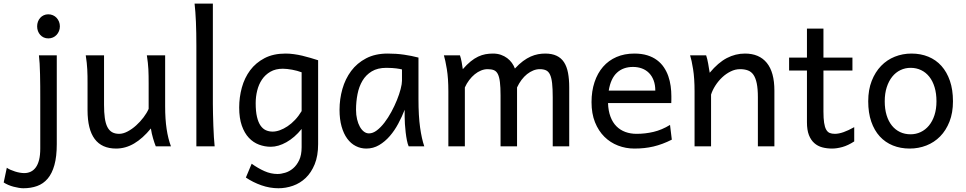

<svg xmlns="http://www.w3.org/2000/svg" viewBox="-113 -801 5289 1051"><path d="M90.3 -656.7Q90.3 -670.4 94.7 -682.4Q99.1 -694.3 107.2 -703.4Q115.2 -712.4 126.5 -717.5Q137.7 -722.7 151.4 -722.7Q165 -722.7 176.8 -717.5Q188.5 -712.4 196.8 -703.4Q205.1 -694.3 210 -682.4Q214.8 -670.4 214.8 -656.7Q214.8 -643.1 210 -631.1Q205.1 -619.1 196.8 -610.1Q188.5 -601.1 176.8 -595.9Q165 -590.8 151.4 -590.8Q137.7 -590.8 126.5 -595.9Q115.2 -601.1 107.2 -610.1Q99.1 -619.1 94.7 -631.1Q90.3 -643.1 90.3 -656.7ZM197.8 -12.2Q197.8 56.2 184.8 102.5Q171.9 148.9 147.9 177Q124 205.1 90.1 217.3Q56.2 229.5 14.6 229.5Q4.4 229.5 -9.5 227.3Q-23.4 225.1 -38.3 221.2Q-53.2 217.3 -67.6 211.2Q-82 205.1 -92.8 197.8L-75.7 117.2Q-67.9 123 -55.7 128.4Q-43.5 133.8 -30.3 137.9Q-17.1 142.1 -3.9 144.3Q9.3 146.5 19.5 146.5Q39.1 146.5 55.2 138.9Q71.3 131.3 83 115.2Q94.7 99.1 101.1 73.7Q107.4 48.3 107.4 12.2V-258.8Q107.4 -294.4 107.2 -329.1Q106.9 -363.8 106.2 -394.8Q105.5 -425.8 104 -452.4Q102.5 -479 100.1 -498H197.8Z M739.7 0Q736.3 -8.3 732.4 -19.5Q728.5 -30.8 724.9 -43.5Q721.2 -56.2 718 -70.1Q714.8 -84 712.9 -97.7Q668.5 -43.5 621.3 -15.6Q574.2 12.2 522.5 12.2Q366.2 12.2 366.2 -197.8V-341.8Q366.2 -365.2 366 -384.3Q365.7 -403.3 364.7 -421.1Q363.8 -439 361.8 -457.5Q359.9 -476.1 356.4 -498H456.5V-227.1Q456.5 -185.5 460.7 -155.5Q464.8 -125.5 474.6 -106.2Q484.4 -86.9 500.2 -77.6Q516.1 -68.4 539.6 -68.4Q561 -68.4 585.4 -81.3Q609.9 -94.2 632.1 -114.3Q654.3 -134.3 672.6 -158.4Q690.9 -182.6 700.7 -205.1V-341.8Q700.7 -365.7 700.4 -385Q700.2 -404.3 699.2 -421.9Q698.2 -439.5 696.3 -457.5Q694.3 -475.6 690.9 -498H791V-219.7Q791 -148.4 799.1 -95Q807.1 -41.5 822.8 0Z M1052.2 -231.9Q1052.2 -208.5 1053 -176.8Q1053.7 -145 1054.9 -112.3Q1056.2 -79.6 1057.9 -49.8Q1059.6 -20 1062 0H961.9V-551.8Q961.9 -623 959.5 -680.9Q957 -738.8 952.1 -781.2H1052.2Z M1538.1 -405.3Q1526.4 -409.7 1513.2 -413.3Q1500 -417 1486.3 -419.4Q1472.7 -421.9 1459.7 -423.3Q1446.8 -424.8 1435.5 -424.8Q1395.5 -424.8 1367.2 -408.4Q1338.9 -392.1 1321 -365.5Q1303.2 -338.9 1294.9 -305.2Q1286.6 -271.5 1286.6 -236.8Q1286.6 -191.4 1293.7 -161.4Q1300.8 -131.3 1313.2 -113.5Q1325.7 -95.7 1342.5 -88.1Q1359.4 -80.6 1379.4 -80.6Q1397.9 -80.6 1418.9 -88.1Q1439.9 -95.7 1461.2 -109.9Q1482.4 -124 1502.2 -145Q1522 -166 1538.1 -192.9ZM1628.4 -12.2Q1628.4 52.2 1609.6 98.1Q1590.8 144 1560.3 173.1Q1529.8 202.1 1490.7 215.8Q1451.7 229.5 1411.1 229.5Q1364.3 229.5 1318.1 213.4Q1272 197.3 1232.9 170.9L1264.6 95.2Q1299.3 120.1 1334.5 135.7Q1369.6 151.4 1406.2 151.4Q1425.3 151.4 1448.2 144.5Q1471.2 137.7 1491.2 120.8Q1511.2 104 1524.7 75.7Q1538.1 47.4 1538.1 4.9V-95.2Q1519 -71.3 1497.8 -53Q1476.6 -34.7 1454.8 -22.5Q1433.1 -10.3 1411.4 -3.9Q1389.6 2.4 1369.6 2.4Q1335.9 2.4 1304.7 -9.3Q1273.4 -21 1249.3 -46.6Q1225.1 -72.3 1210.7 -113.3Q1196.3 -154.3 1196.3 -212.4Q1196.3 -268.6 1210.9 -321.8Q1225.6 -375 1256.3 -416.3Q1287.1 -457.5 1335.2 -482.7Q1383.3 -507.8 1450.2 -507.8Q1472.2 -507.8 1495.4 -504.6Q1518.6 -501.5 1541.5 -496.1Q1564.5 -490.7 1586.4 -484.1Q1608.4 -477.5 1628.4 -471.2Z M2087.4 -420.9Q2081.5 -422.4 2074.2 -423.8Q2066.9 -425.3 2056.9 -426.5Q2046.9 -427.7 2033.4 -428.7Q2020 -429.7 2002 -429.7Q1954.1 -429.7 1922.1 -410.4Q1890.1 -391.1 1871.1 -359.1Q1852.1 -327.1 1844 -285.6Q1835.9 -244.1 1835.9 -200.2Q1835.9 -171.9 1841.6 -148.2Q1847.2 -124.5 1856.9 -107.2Q1866.7 -89.8 1879.4 -80.3Q1892.1 -70.8 1906.7 -70.8Q1928.2 -70.8 1950 -87.4Q1971.7 -104 1991.7 -130.1Q2011.7 -156.2 2029.3 -188.7Q2046.9 -221.2 2059.8 -253.2Q2072.8 -285.2 2080.1 -313.5Q2087.4 -341.8 2087.4 -358.9ZM2124 0Q2118.7 -11.7 2114.5 -32.2Q2110.4 -52.7 2107.7 -75.9Q2105 -99.1 2103.5 -122.1Q2102.1 -145 2102.1 -161.1V-200.2Q2087.4 -162.1 2067.1 -124.3Q2046.9 -86.4 2020.8 -56.2Q1994.6 -25.9 1962.4 -6.8Q1930.2 12.2 1892.1 12.2Q1861.3 12.2 1834.5 -1.5Q1807.6 -15.1 1787.8 -42Q1768.1 -68.8 1756.8 -108.6Q1745.6 -148.4 1745.6 -200.2Q1745.6 -258.3 1761.2 -313.7Q1776.9 -369.1 1809.1 -412.4Q1841.3 -455.6 1891.1 -481.7Q1940.9 -507.8 2009.3 -507.8Q2056.6 -507.8 2098.6 -501.7Q2140.6 -495.6 2177.7 -485.8V-258.8Q2177.7 -166.5 2186.5 -103.8Q2195.3 -41 2209.5 0Z M2717.3 0H2627V-278.3Q2627 -323.7 2623.5 -351.8Q2620.1 -379.9 2612.1 -395.8Q2604 -411.6 2590.3 -417Q2576.7 -422.4 2556.2 -422.4Q2538.1 -422.4 2520 -415Q2502 -407.7 2485.6 -394.3Q2469.2 -380.9 2455.3 -362.5Q2441.4 -344.2 2431.6 -322.3V0H2341.3V-300.3Q2341.3 -372.6 2333 -422.6Q2324.7 -472.7 2316.9 -498H2404.8Q2410.2 -482.4 2414.1 -461.2Q2418 -439.9 2420.4 -422.4Q2442.9 -448.2 2463.4 -464.8Q2483.9 -481.4 2504.2 -491Q2524.4 -500.5 2544.4 -504.2Q2564.5 -507.8 2585.4 -507.8Q2609.4 -507.8 2628.9 -501Q2648.4 -494.1 2663.3 -482.9Q2678.2 -471.7 2689 -456.8Q2699.7 -441.9 2705.6 -425.8Q2728.5 -450.7 2750 -466.6Q2771.5 -482.4 2792 -491.5Q2812.5 -500.5 2832.3 -504.2Q2852.1 -507.8 2871.1 -507.8Q2908.2 -507.8 2933.6 -495.8Q2959 -483.9 2974.4 -460.4Q2989.7 -437 2996.3 -402.3Q3002.9 -367.7 3002.9 -322.3V0H2912.6V-268.6Q2912.6 -315.9 2909.2 -345.7Q2905.8 -375.5 2897.7 -392.6Q2889.6 -409.7 2876 -416Q2862.3 -422.4 2841.8 -422.4Q2823.7 -422.4 2806.2 -415.3Q2788.6 -408.2 2772.2 -395.3Q2755.9 -382.3 2741.9 -363.8Q2728 -345.2 2717.3 -322.3Z M3215.3 -236.8Q3216.8 -193.8 3228.8 -162.1Q3240.7 -130.4 3261.5 -109.6Q3282.2 -88.9 3310.3 -78.6Q3338.4 -68.4 3371.6 -68.4Q3418.9 -68.4 3464.4 -79.1Q3509.8 -89.8 3554.7 -117.2L3564.5 -36.6Q3538.6 -23.4 3513.7 -14.2Q3488.8 -4.9 3463.9 1Q3439 6.8 3413.3 9.5Q3387.7 12.2 3359.4 12.2Q3312.5 12.2 3270 -4.2Q3227.5 -20.5 3195.3 -52.5Q3163.1 -84.5 3144 -131.8Q3125 -179.2 3125 -241.7Q3125 -302.2 3141.4 -351.3Q3157.7 -400.4 3188 -435.3Q3218.3 -470.2 3261.7 -489Q3305.2 -507.8 3359.4 -507.8Q3399.4 -507.8 3430.2 -498.3Q3460.9 -488.8 3483.4 -471.9Q3505.9 -455.1 3521 -432.6Q3536.1 -410.2 3545.2 -384.3Q3554.2 -358.4 3558.1 -330.3Q3562 -302.2 3562 -274.9V-255.9Q3562 -243.7 3561.5 -236.8ZM3352.1 -434.6Q3298.3 -434.6 3264.2 -403.1Q3230 -371.6 3219.2 -305.2H3474.1Q3474.1 -336.4 3465.1 -360.6Q3456.1 -384.8 3439.7 -401.4Q3423.3 -418 3400.9 -426.3Q3378.4 -434.6 3352.1 -434.6Z M4035.6 0V-268.6Q4035.6 -314.5 4029.5 -344.2Q4023.4 -374 4011.5 -391.4Q3999.5 -408.7 3981.2 -415.5Q3962.9 -422.4 3938 -422.4Q3911.6 -422.4 3886.5 -409.9Q3861.3 -397.5 3840.3 -377.7Q3819.3 -357.9 3803.2 -333Q3787.1 -308.1 3779.3 -283.2V0H3689V-300.3Q3689 -372.6 3680.9 -422.6Q3672.9 -472.7 3664.6 -498H3752.4Q3755.4 -490.2 3758.3 -477.8Q3761.2 -465.3 3763.7 -451.7Q3766.1 -438 3768.1 -424.8L3772 -402.8Q3818.4 -458.5 3865.7 -483.2Q3913.1 -507.8 3964.8 -507.8Q4043 -507.8 4084.5 -456.8Q4126 -405.8 4126 -305.2V0Z M4206.5 -485.8H4304.2V-644.5H4394.5V-485.8H4553.2V-415H4394.5V-190.4Q4394.5 -152.8 4398.2 -128.9Q4401.9 -105 4409.4 -91.6Q4417 -78.1 4428.7 -73.2Q4440.4 -68.4 4457 -68.4Q4478 -68.4 4504.4 -77.6Q4530.8 -86.9 4563 -105V-26.9Q4529.3 -4.9 4498.5 3.7Q4467.8 12.2 4441.9 12.2Q4413.1 12.2 4388.2 5.6Q4363.3 -1 4344.5 -17.6Q4325.7 -34.2 4314.9 -61.8Q4304.2 -89.4 4304.2 -131.8V-415H4206.5Z M4730 -246.6Q4730 -204.1 4740.2 -170.4Q4750.5 -136.7 4769.3 -113.5Q4788.1 -90.3 4814 -78.1Q4839.8 -65.9 4871.6 -65.9Q4900.9 -65.9 4926.8 -78.1Q4952.6 -90.3 4971.9 -113.5Q4991.2 -136.7 5002.2 -170.4Q5013.2 -204.1 5013.2 -246.6Q5013.2 -289.6 5002.9 -323.5Q4992.7 -357.4 4973.9 -381.1Q4955.1 -404.8 4929 -417.2Q4902.8 -429.7 4871.6 -429.7Q4841.8 -429.7 4815.9 -417.2Q4790 -404.8 4771 -381.1Q4752 -357.4 4741 -323.5Q4730 -289.6 4730 -246.6ZM4639.6 -246.6Q4639.6 -309.6 4658.7 -358.2Q4677.7 -406.7 4710 -440.2Q4742.2 -473.6 4785.2 -490.7Q4828.1 -507.8 4876.5 -507.8Q4926.8 -507.8 4968.5 -490.7Q5010.3 -473.6 5040.3 -440.2Q5070.3 -406.7 5086.9 -358.2Q5103.5 -309.6 5103.5 -246.6Q5103.5 -183.6 5084.5 -135.3Q5065.4 -86.9 5033.2 -54.2Q5001 -21.5 4958 -4.6Q4915 12.2 4866.7 12.2Q4816.4 12.2 4774.7 -4.6Q4732.9 -21.5 4702.9 -54.2Q4672.9 -86.9 4656.2 -135.3Q4639.6 -183.6 4639.6 -246.6Z"/></svg>

Font: Andika Compact
Style: Regular
Weight: 400
Designer: Victor Gaultney, Annie Olsen, Julie Remington, Don Collingsworth, Eric Hays, Becca Hirsbrunner
Foundry: SIL International
Version: Version 5.000 ; LnSpcTght